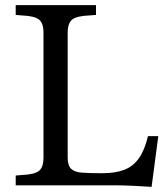

<svg xmlns="http://www.w3.org/2000/svg" viewBox="-20 -720 650 746"><path d="M569 6Q540 4 499 2Q458 0 425 0H41V-38L65 -40Q115 -42 132 -56.5Q149 -71 149 -107V-593Q149 -630 131.5 -644Q114 -658 65 -660L41 -662V-700H353V-662L327 -660Q278 -658 260.5 -644Q243 -630 243 -593V-107Q243 -77 256.5 -64Q270 -51 300 -49Q330 -47 377 -47Q429 -47 463.5 -60.5Q498 -74 520 -105.5Q542 -137 555 -191H595Z"/></svg>

Font: Hedvig Letters Serif
Style: Regular
Weight: 400
Designer: Alexander Örn & Tor Weibull
Foundry: Kanon Foundry
Version: Version 1.000